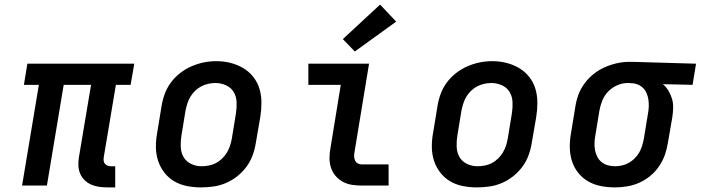

<svg xmlns="http://www.w3.org/2000/svg" viewBox="-20 -807 3047 835"><path d="M447 8Q429 8 411 5.5Q393 3 377 -4Q361 -11 348.5 -23Q336 -35 329 -51Q322 -67 321 -85.5Q320 -104 323 -122L376 -438H257L184 0H76L149 -438H84L99 -530H564L548 -438H484L431 -122Q430 -114 431 -107Q432 -100 436.5 -94.5Q441 -89 448 -86.5Q455 -84 463 -84H481V8Z M854 8Q823 8 792.5 2Q762 -4 737 -19Q712 -34 694 -57.5Q676 -81 667 -109.5Q658 -138 658 -169.5Q658 -201 664 -232L682 -342Q686 -369 695.5 -396Q705 -423 722 -446.5Q739 -470 762.5 -488.5Q786 -507 812.5 -518.5Q839 -530 866 -535.5Q893 -541 921 -541Q953 -541 982.5 -533.5Q1012 -526 1037.5 -511Q1063 -496 1081.5 -472.5Q1100 -449 1108.5 -420.5Q1117 -392 1117 -360.5Q1117 -329 1112 -298L1093 -188Q1089 -161 1079.5 -134Q1070 -107 1053 -83.5Q1036 -60 1013 -41.5Q990 -23 963.5 -11.5Q937 0 909 4Q881 8 854 8ZM856 -84Q872 -84 888 -87Q904 -90 918.5 -97.5Q933 -105 945.5 -117Q958 -129 966.5 -143Q975 -157 980 -172Q985 -187 988 -203L1006 -313Q1010 -338 1009 -362.5Q1008 -387 996.5 -406.5Q985 -426 963 -436Q941 -446 917 -446Q901 -446 885.5 -442.5Q870 -439 855.5 -431.5Q841 -424 829 -412.5Q817 -401 808.5 -387Q800 -373 795 -357.5Q790 -342 787 -327L769 -217Q765 -193 766 -168.5Q767 -144 778 -124.5Q789 -105 810.5 -94.5Q832 -84 856 -84Q856 -84 856 -84Q856 -84 856 -84Z M1552 0Q1530 0 1509 -3.5Q1488 -7 1470 -17Q1452 -27 1439 -42.5Q1426 -58 1419.5 -77.5Q1413 -97 1413 -119Q1413 -141 1417 -162L1462 -438H1321V-530H1585L1522 -147Q1520 -138 1520 -128.5Q1520 -119 1523.5 -110.5Q1527 -102 1535 -97Q1543 -92 1552 -92H1670V0ZM1523 -583 1471 -637 1633 -787 1703 -713Z M2054 8Q2023 8 1992.5 2Q1962 -4 1937 -19Q1912 -34 1894 -57.5Q1876 -81 1867 -109.5Q1858 -138 1858 -169.5Q1858 -201 1864 -232L1882 -342Q1886 -369 1895.5 -396Q1905 -423 1922 -446.5Q1939 -470 1962.5 -488.5Q1986 -507 2012.5 -518.5Q2039 -530 2066 -535.5Q2093 -541 2121 -541Q2153 -541 2182.5 -533.5Q2212 -526 2237.5 -511Q2263 -496 2281.5 -472.5Q2300 -449 2308.5 -420.5Q2317 -392 2317 -360.5Q2317 -329 2312 -298L2293 -188Q2289 -161 2279.5 -134Q2270 -107 2253 -83.5Q2236 -60 2213 -41.5Q2190 -23 2163.5 -11.5Q2137 0 2109 4Q2081 8 2054 8ZM2056 -84Q2072 -84 2088 -87Q2104 -90 2118.5 -97.5Q2133 -105 2145.5 -117Q2158 -129 2166.5 -143Q2175 -157 2180 -172Q2185 -187 2188 -203L2206 -313Q2210 -338 2209 -362.5Q2208 -387 2196.5 -406.5Q2185 -426 2163 -436Q2141 -446 2117 -446Q2101 -446 2085.5 -442.5Q2070 -439 2055.5 -431.5Q2041 -424 2029 -412.5Q2017 -401 2008.5 -387Q2000 -373 1995 -357.5Q1990 -342 1987 -327L1969 -217Q1965 -193 1966 -168.5Q1967 -144 1978 -124.5Q1989 -105 2010.5 -94.5Q2032 -84 2056 -84Q2056 -84 2056 -84Q2056 -84 2056 -84Z M2654 8Q2623 8 2592.5 2Q2562 -4 2536.5 -19Q2511 -34 2493 -57.5Q2475 -81 2466.5 -109.5Q2458 -138 2458 -169.5Q2458 -201 2464 -232L2482 -342Q2486 -369 2495.5 -395Q2505 -421 2522 -444Q2539 -467 2561.5 -485Q2584 -503 2610 -514.5Q2636 -526 2663 -532Q2690 -538 2716 -538Q2720 -538 2724.5 -538Q2729 -538 2733 -538L3007 -530L2992 -438L2863 -441Q2877 -429 2887 -412.5Q2897 -396 2902.5 -377.5Q2908 -359 2907.5 -338.5Q2907 -318 2904 -298L2885 -188Q2881 -161 2872 -135Q2863 -109 2847 -85Q2831 -61 2808.5 -42.5Q2786 -24 2760.5 -12.5Q2735 -1 2707.5 3.5Q2680 8 2654 8ZM2655 -84Q2670 -84 2685.5 -87.5Q2701 -91 2715 -99Q2729 -107 2740.5 -118.5Q2752 -130 2760 -144Q2768 -158 2772.5 -173Q2777 -188 2780 -203L2798 -313Q2801 -328 2801.5 -343.5Q2802 -359 2800 -373Q2798 -387 2792.5 -400.5Q2787 -414 2777 -424Q2767 -434 2753.5 -439.5Q2740 -445 2725 -445L2718 -446Q2716 -446 2714 -446Q2712 -446 2710 -446Q2687 -446 2665 -436.5Q2643 -427 2626 -410Q2609 -393 2600 -371Q2591 -349 2587 -327L2569 -217Q2566 -201 2565.5 -184.5Q2565 -168 2568 -153Q2571 -138 2578 -124.5Q2585 -111 2597 -101.5Q2609 -92 2624 -88Q2639 -84 2655 -84Z"/></svg>

Font: Iosevka Curly Slab SmBdExObl
Style: Regular
Weight: 600
Width: 7
Italic angle: -9°
Monospace: yes
Designer: Belleve Invis
Foundry: Belleve Invis
Version: Version 11.1.0; ttfautohint (v1.8.3)